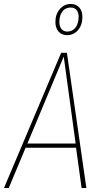

<svg xmlns="http://www.w3.org/2000/svg" viewBox="-29 -947 519 967"><path d="M382 0 354 -203H100L15 0H-9L279 -681H308L406 0ZM109 -224H352L292 -662ZM386 -862Q386 -821 364 -795.5Q342 -770 309 -770Q282 -770 266 -788Q250 -806 250 -836Q250 -876 272.5 -901.5Q295 -927 327 -927Q355 -927 370.5 -909Q386 -891 386 -862ZM270 -836Q270 -814 280.5 -801Q291 -788 310 -788Q336 -788 351.5 -808.5Q367 -829 367 -862Q367 -884 356.5 -896.5Q346 -909 327 -909Q300 -909 285 -889Q270 -869 270 -836Z"/></svg>

Font: Fira Sans Extra Condensed Thin
Style: Italic
Weight: 250
Width: 3
Italic angle: -8°
Designer: Carrois Corporate & Edenspiekermann AG
Foundry: Carrois Corporate GbR & Edenspiekermann AG
Version: Version 4.203